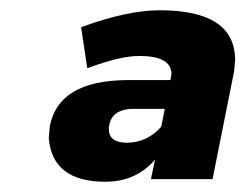

<svg xmlns="http://www.w3.org/2000/svg" viewBox="-20 -807 478 374"><path d="M185 -453Q82 -453 75 -538L77 -561Q94 -650 227 -651H312L314 -663Q314 -698 251 -698Q214 -698 150 -674L138 -754Q228 -787 291 -787Q438 -787 438 -690L436 -668L394 -458H274L282 -496Q245 -453 185 -453ZM227 -529Q266 -529 294 -560L301 -595H241Q194 -595 192 -556Q192 -529 227 -529Z"/></svg>

Font: Argentum Sans
Style: Bold Italic
Weight: 700
Italic angle: -11°
Designer: Julieta Ulanovsky (font), Cristiano Sobral (main changes and remaster)
Foundry: Julieta Ulanovsky (font), Cristiano Sobral (main changes and remaster)
Version: Version 2.007;June 15, 2022;FontCreator 14.0.0.2814 64-bit; 